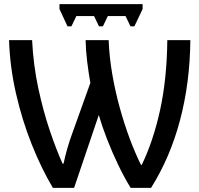

<svg xmlns="http://www.w3.org/2000/svg" viewBox="-20 -909 969 933"><path d="M673 -889V-865L633 -781H614L590 -831H504L480 -781H461L437 -831H351L327 -781H308L269 -865V-889ZM237 4Q181 -90 134 -208Q87 -326 57.5 -455.5Q28 -585 24 -714H136Q142 -593 166 -481Q190 -369 222 -274.5Q254 -180 284 -114H289Q295 -145 306.5 -185.5Q318 -226 333 -266L419 -506Q410 -558 403.5 -610.5Q397 -663 396 -714H508Q511 -633 525.5 -549Q540 -465 562 -385.5Q584 -306 610.5 -235Q637 -164 665 -108H669Q725 -224 758 -374.5Q791 -525 793 -714H905Q903 -507 855 -325.5Q807 -144 714 4H615Q584 -46 554.5 -107.5Q525 -169 500.5 -232Q476 -295 460 -350L340 4Z"/></svg>

Font: Noto Sans Medium
Style: Regular
Weight: 500
Designer: Monotype Design Team
Foundry: Monotype Imaging Inc.
Version: Version 2.007